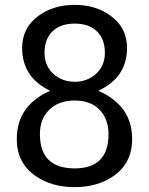

<svg xmlns="http://www.w3.org/2000/svg" viewBox="-20 -756 611 789"><path d="M523 -185Q523 -84 444 -31Q379 13 287 13Q194 13 129 -31Q49 -84 49 -185Q49 -322 186 -383Q71 -438 71 -559Q71 -644 141 -693Q202 -736 287 -736Q372 -736 432 -693Q502 -644 502 -559Q502 -438 384 -383Q523 -322 523 -185ZM411 -539Q411 -595 378.5 -627Q346 -659 287 -659Q228 -659 195.5 -627Q163 -595 163 -539Q163 -486 199 -453Q235 -420 287 -420Q339 -420 375 -453Q411 -486 411 -539ZM426 -205Q426 -267 389 -305Q352 -343 287 -343Q221 -343 182.5 -305Q144 -267 144 -205Q144 -64 287 -64Q426 -64 426 -205Z"/></svg>

Font: Mingzat
Style: Regular
Weight: 400
Designer: Jason Glavy (Lepcha), Lorna Priest (Lepcha additions), Walt Agee (Sophia), Victor Gaultney (Sophia)
Foundry: SIL International
Version: Version 0.100